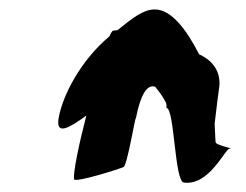

<svg xmlns="http://www.w3.org/2000/svg" viewBox="-20 -708 522 407"><path d="M104 -456C99 -421 126 -436 163 -463C147 -401 135 -343 137 -328C139 -320 234 -350 242 -354C250 -358 267 -464 268 -457C278 -508 292 -530 309 -524C317 -514 325 -504 332 -490C333 -487 333 -483 333 -479C350 -479 350 -321 370 -321C424 -314 457 -393 467 -393C478 -393 436 -400 437 -407C437 -407 436 -419 435 -446C439 -482 444 -518 444 -518C450 -551 435 -578 402 -593C375 -646 343 -688 308 -688C284 -688 261 -670 229 -644C225 -644 222 -643 220 -643C218 -643 215 -638 212 -631C151 -580 112 -505 104 -456ZM431 -377C432 -377 433 -376 432 -376C432 -376 431 -377 431 -377Z"/></svg>

Font: Ampere
Style: SCUltCndIta
Weight: 400
Version: Version 1